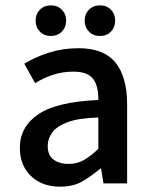

<svg xmlns="http://www.w3.org/2000/svg" viewBox="-20 -681 561 713"><path d="M203.1 12.2Q135.7 12.2 94.7 -27.6Q53.7 -67.4 53.7 -131.8Q53.7 -210.4 122.6 -256.8Q191.4 -303.2 345.2 -309.6Q345.2 -345.2 336.7 -368.4Q328.1 -391.6 308.1 -403.3Q288.1 -415 252.4 -415Q213.9 -415 178 -403.6Q142.1 -392.1 110.4 -372.1L70.3 -444.3Q109.4 -468.8 161.4 -485.4Q213.4 -502 272 -502Q365.2 -502 408.7 -448.7Q452.1 -395.5 452.1 -292.5V0H364.3L355.5 -55.2H353Q319.3 -26.9 285.6 -7.3Q252 12.2 203.1 12.2ZM234.9 -72.3Q266.6 -72.3 292 -86.9Q317.4 -101.6 345.2 -128.4V-244.6Q272 -242.7 231.2 -227.3Q190.4 -211.9 173.8 -188.7Q157.2 -165.5 157.2 -139.2Q157.2 -104.5 178.7 -88.4Q200.2 -72.3 234.9 -72.3ZM168.9 -547.4Q144 -547.4 128.2 -563.7Q112.3 -580.1 112.3 -604.5Q112.3 -628.9 128.2 -645Q144 -661.1 168.9 -661.1Q193.8 -661.1 209.7 -645Q225.6 -628.9 225.6 -604.5Q225.6 -580.1 209.7 -563.7Q193.8 -547.4 168.9 -547.4ZM351.1 -547.4Q326.2 -547.4 310.3 -563.7Q294.4 -580.1 294.4 -604.5Q294.4 -628.9 310.3 -645Q326.2 -661.1 351.1 -661.1Q376.5 -661.1 392.1 -645Q407.7 -628.9 407.7 -604.5Q407.7 -580.1 392.1 -563.7Q376.5 -547.4 351.1 -547.4Z"/></svg>

Font: Varta Light
Style: Bold
Weight: 700
Version: Version 1.004